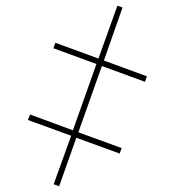

<svg xmlns="http://www.w3.org/2000/svg" viewBox="-20 -648 594 669"><path d="M186 1 167 -6 228 -175 77 -230 85 -249 234 -194 316 -425 166 -480 173 -499 323 -444 389 -628 407 -622 342 -437 492 -382 485 -363 335 -418 253 -187 404 -132 397 -113 246 -168Z"/></svg>

Font: Noto Serif Display Condensed SemiBold
Style: Italic
Weight: 600
Width: 3
Italic angle: -12°
Designer: Monotype Design Team
Foundry: Monotype Imaging Inc.
Version: Version 2.009